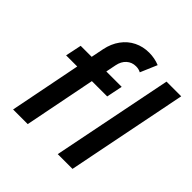

<svg xmlns="http://www.w3.org/2000/svg" viewBox="-200 -922 1078 1078"><g transform="rotate(45 339.5 -383.0)"><path d="M562 -719.7H678.7L535.2 0H418ZM79.1 -521H166.5L181.6 -596.7Q192.4 -649.4 220.5 -687.7Q248.5 -726.1 289.3 -746.1Q330.1 -766.1 377.9 -766.1Q422.4 -766.1 461.4 -750L418.9 -650.4Q402.3 -659.7 380.4 -659.7Q348.1 -659.7 325.2 -639.2Q302.2 -618.7 294.9 -582L282.7 -521H404.8L385.3 -425.3H263.7L179.7 0H63.5L147.5 -425.3H59.1Z"/></g></svg>

Font: Reddit Sans Chocolate SemiBold
Style: Italic
Weight: 600
Italic angle: -11.25°
Designer: Stephen Hutchings
Version: Version 1.013